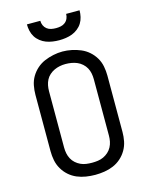

<svg xmlns="http://www.w3.org/2000/svg" viewBox="-139 -1041 878 1134"><g transform="rotate(-15 300.0 -473.5)"><path d="M300 8Q272 8 243.5 3.5Q215 -1 189 -12Q163 -23 141.5 -42Q120 -61 105.5 -86Q91 -111 85.5 -139Q80 -167 80 -195V-540Q80 -568 85.5 -596.5Q91 -625 105.5 -649.5Q120 -674 141.5 -693Q163 -712 189 -723Q215 -734 243.5 -740Q272 -746 300 -746Q328 -746 356.5 -740Q385 -734 411 -723Q437 -712 458.5 -693Q480 -674 494.5 -649.5Q509 -625 514.5 -596.5Q520 -568 520 -540V-195Q520 -167 514.5 -139Q509 -111 494.5 -86Q480 -61 458.5 -42Q437 -23 411 -12Q385 -1 356.5 3.5Q328 8 300 8ZM300 -66Q318 -66 336 -68.5Q354 -71 370 -78.5Q386 -86 399.5 -98Q413 -110 421.5 -126Q430 -142 433.5 -159.5Q437 -177 437 -195V-540Q437 -558 433.5 -576Q430 -594 421.5 -609.5Q413 -625 399 -637.5Q385 -650 368.5 -657Q352 -664 334 -667Q316 -670 298 -670Q280 -670 262.5 -666.5Q245 -663 229 -655.5Q213 -648 199.5 -636Q186 -624 178 -608.5Q170 -593 166.5 -575.5Q163 -558 163 -540V-195Q163 -177 166.5 -159.5Q170 -142 178.5 -126Q187 -110 200.5 -98Q214 -86 230 -78.5Q246 -71 264 -68.5Q282 -66 300 -66ZM300 -815Q280 -815 259.5 -818Q239 -821 220.5 -828Q202 -835 185.5 -848Q169 -861 158.5 -878Q148 -895 143.5 -915Q139 -935 139 -955H221Q221 -940 227 -926.5Q233 -913 244.5 -904Q256 -895 270.5 -892Q285 -889 300 -889Q315 -889 329.5 -892Q344 -895 355.5 -904Q367 -913 373 -926.5Q379 -940 379 -955H461Q461 -935 456.5 -915Q452 -895 441.5 -878Q431 -861 414.5 -848Q398 -835 379.5 -828Q361 -821 340.5 -818Q320 -815 300 -815Z"/></g></svg>

Font: Iosevka Custom Extended
Style: Regular
Weight: 400
Width: 7
Monospace: yes
Designer: Belleve Invis
Foundry: Belleve Invis
Version: Version 11.2.4; ttfautohint (v1.8.4)